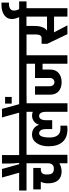

<svg xmlns="http://www.w3.org/2000/svg" viewBox="836 -1818 970 2707"><g transform="rotate(-90 1321.5 -465.0)"><path d="M589.1 -576.5H492.2V0H372.7V-113.8Q353.2 -101.2 322.3 -91.4Q291.5 -81.7 257.2 -81.7Q178.5 -81.7 134.2 -130.1Q89.9 -178.5 89.9 -275Q89.9 -335.8 112.1 -375.3H4.3V-481.3H307.1V-375.3H294.5Q252 -375.3 233.3 -356.4Q214.6 -337.5 214.6 -299.7V-278.5Q214.6 -235 233.3 -213.1Q252 -191.1 293.9 -191.1Q335.8 -191.1 354.3 -213.1Q372.7 -235 372.7 -278.5V-576.5H-11.7V-680.7H589.1Z M499.1 -680.7V-576.5H239.4V-680.7L171.6 -922.7H291.9L359.3 -680.7H377.9Q368.4 -775.4 368.4 -834.5V-922.7H488.3V-680.7Z M1314.9 -575.6H1218.1V0.9H1098.6V-299.7Q1098.6 -346.2 1083.6 -372.5Q1068.6 -398.8 1040 -398.8Q979.6 -398.8 979.6 -293.7V-214.6H854.9V-293.7Q854.9 -398.8 794.5 -398.8Q765.9 -398.8 750.9 -360.3Q735.9 -321.9 735.9 -250.2Q735.9 -178.5 766.3 -138.6Q796.7 -98.6 854.9 -98.6H903.1V-3.5Q883.1 0.9 854 0.9Q735.9 0.9 674 -67.8Q612.1 -136.4 612.1 -267.6Q612.1 -368.8 657 -434Q702 -499.1 776.7 -499.1Q831 -499.1 866.2 -471.5Q901.4 -444 915.3 -397.5Q924 -434.4 951.6 -461.3Q979.1 -488.3 1016.9 -496.1Q1054.7 -503.9 1098.6 -488.3V-576.5H565.6V-680.7H1314.9Z M1215 -680.7V-576.5H1086V-680.7L1018.7 -922.7H1139.4L1205.5 -680.7ZM1307.6 -878.8V-785.4H1214.2V-878.8Z M1990.9 -576.5H1894.9V0H1775.8V-350.6H1693.7V-242.8Q1693.7 -166.4 1645.3 -124Q1596.9 -81.7 1516.1 -81.7Q1435.3 -81.7 1387.5 -124Q1339.7 -166.4 1339.7 -242.8V-456.6H1458.7V-246.3Q1458.7 -218.5 1475.5 -200.9Q1492.2 -183.3 1516.3 -183.3Q1540.4 -183.3 1557.6 -200.9Q1574.7 -218.5 1574.7 -246.3V-456.6H1775.8V-576.5H1290.6V-680.7H1990.9Z M2655.1 -576.5H2559.1V0H2440.1V-188.5H2218.5L2317.1 0H2192.9L2056.5 -285.4V-364H2137.7Q2189 -364 2189 -450V-576.5H1967.4V-680.7H2655.1ZM2440.1 -577.3H2308.4V-464.4Q2308.4 -334.1 2243.3 -287.6H2440.1Z M2605.6 -929.6H2637.7V-824.5H2625.1Q2525.6 -824.5 2525.6 -752.8Q2525.6 -724.2 2538.4 -695.3Q2551.3 -666.4 2580.4 -629L2484.4 -598.6Q2406.2 -701.1 2406.2 -784.5Q2406.2 -851 2460.9 -890.3Q2515.6 -929.6 2605.6 -929.6Z"/></g></svg>

Font: Puralecka Narrow
Style: Bold
Weight: 700
Designer: Hector Gatti, Marcela Romero, Pablo Cosgaya and Nicolas Silva
Version: Version 1.004;PS 001.004;hotconv 1.0.70;makeotf.lib2.5.58329